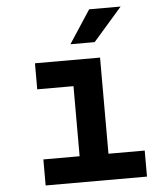

<svg xmlns="http://www.w3.org/2000/svg" viewBox="-58 -905 815 955"><g transform="rotate(-5 350.0 -427.0)"><path d="M131 -610H456V-130H637V0H131V-130H312V-480H131ZM315 -689 423 -854H580L436 -689Z"/></g></svg>

Font: Martian Mono SemiExpanded SemiBold
Style: Regular
Weight: 600
Monospace: yes
Version: Version 0.930